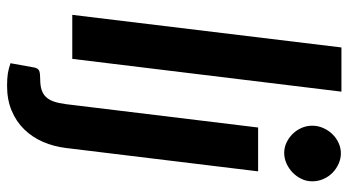

<svg xmlns="http://www.w3.org/2000/svg" viewBox="-236 -546 963 530"><g transform="rotate(90 245.0 -281.5)"><path d="M21.5 0ZM21.5 0H143L233.5 -743H111.5ZM453.5 -513H332.5L268 17.5C266.3 30.8 263.9 42 260.8 51C257.6 60 253.3 67.2 248 72.8C242.7 78.2 236.1 82.2 228.2 84.8C220.4 87.2 211 88.5 200 88.5C188.7 88.5 180.8 89.4 176.2 91.2C171.8 93.1 168.7 97.3 167 104L155 170.5C164.3 173.8 173.7 176.2 183 177.8C192.3 179.2 203.7 180 217 180C243 180 266.1 175.8 286.2 167.2C306.4 158.8 323.7 147.1 338 132.2C352.3 117.4 363.8 100.2 372.2 80.5C380.8 60.8 386.3 39.8 389 17.5ZM481 -662.5C481 -673.5 478.8 -683.8 474.5 -693.5C470.2 -703.2 464.4 -711.5 457.2 -718.5C450.1 -725.5 441.8 -731.1 432.5 -735.2C423.2 -739.4 413.5 -741.5 403.5 -741.5C393.8 -741.5 384.4 -739.4 375.2 -735.2C366.1 -731.1 358 -725.4 351 -718.2C344 -711.1 338.3 -702.7 334 -693C329.7 -683.3 327.5 -673.2 327.5 -662.5C327.5 -651.8 329.6 -641.8 333.8 -632.5C337.9 -623.2 343.5 -615 350.5 -608C357.5 -601 365.5 -595.4 374.5 -591.2C383.5 -587.1 392.8 -585 402.5 -585C412.5 -585 422.2 -587.1 431.5 -591.2C440.8 -595.4 449.2 -601 456.5 -608C463.8 -615 469.8 -623.2 474.2 -632.5C478.8 -641.8 481 -651.8 481 -662.5Z"/></g></svg>

Font: Lato
Style: Bold Italic
Weight: 700
Italic angle: -7°
Designer: Lukasz Dziedzic
Foundry: tyPoland Lukasz Dziedzic
Version: Version 2.007; 2014-02-27